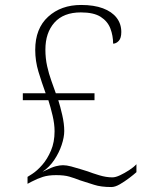

<svg xmlns="http://www.w3.org/2000/svg" viewBox="-20 -743 599 774"><path d="M429 11Q387 11 359.5 2Q332 -7 303 -16Q280 -25 259.5 -31Q239 -37 206 -37Q175 -37 153 -30Q131 -23 108 -11L91 -2V-30L110 -42Q130 -55 150.5 -78.5Q171 -102 185.5 -136Q200 -170 200 -214Q200 -243 192 -277Q184 -311 175 -339H72V-367H164Q148 -411 135 -454Q122 -497 122 -542Q122 -628 174 -675.5Q226 -723 307 -723Q359 -723 395 -709.5Q431 -696 450 -671.5Q469 -647 469 -614Q469 -589 458.5 -578Q448 -567 436 -567Q436 -599 425 -628Q414 -657 386 -675Q358 -693 306 -693Q236 -693 199.5 -652Q163 -611 163 -543Q163 -508 170 -476.5Q177 -445 187 -417.5Q197 -390 205 -367H361V-339H215Q223 -314 231 -279Q239 -244 239 -215Q239 -190 228.5 -158.5Q218 -127 198.5 -98Q179 -69 152 -51L155 -52Q189 -69 205.5 -73Q222 -77 234 -77Q248 -77 267 -72Q286 -67 305 -61Q324 -55 334 -52Q352 -45 380 -36.5Q408 -28 433 -28Q446 -28 464 -36.5Q482 -45 500.5 -57Q519 -69 530 -81V-49Q519 -39 500.5 -25Q482 -11 463 0Q444 11 429 11Z"/></svg>

Font: Noto Serif Armenian ExtraLight
Style: Regular
Weight: 250
Version: Version 2.007